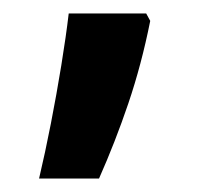

<svg xmlns="http://www.w3.org/2000/svg" viewBox="-20 -186 309 285"><path d="M197 -166 203 -155Q190 -90 170.5 -32.5Q151 25 127 79H38Q47 41 55.5 -2.5Q64 -46 71 -89Q78 -132 82 -166Z"/></svg>

Font: Noto Sans Tamil UI Condensed SemiBold
Style: Regular
Weight: 600
Width: 3
Designer: Jelle Bosma - Monotype Design Team
Foundry: Monotype Imaging Inc.
Version: Version 2.004; ttfautohint (v1.8.4.7-5d5b)